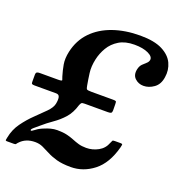

<svg xmlns="http://www.w3.org/2000/svg" viewBox="-169 -884 977 1039"><g transform="rotate(20 319.5 -365.0)"><path d="M-25.5 0Q-16.5 -47.5 11 -85.8Q38.5 -124 71 -155.2Q103.5 -186.5 129 -212.2Q154.5 -238 159.5 -261Q164.5 -285.5 161.2 -300.2Q158 -315 141 -315H16.5Q5.5 -315 1.8 -317.8Q-2 -320.5 -1.5 -332.5V-371Q-1 -382 4.5 -385Q10 -388 20.5 -388H126Q149.5 -388 147.8 -393.8Q146 -399.5 141.5 -412Q132 -443 126.2 -476Q120.5 -509 129.5 -550Q145 -620 191 -667.8Q237 -715.5 307 -740Q377 -764.5 463.5 -764.5Q544 -764.5 590.5 -740.8Q637 -717 654.5 -679Q672 -641 665 -598.5Q659 -555.5 630.2 -535Q601.5 -514.5 570.5 -514.5Q541.5 -514.5 521.2 -533.8Q501 -553 508.5 -587.5Q513 -607 523.8 -618Q534.5 -629 544.8 -637.5Q555 -646 557.5 -657.5Q561.5 -678 530.5 -692.8Q499.5 -707.5 450.5 -707.5Q397 -707.5 361.8 -686Q326.5 -664.5 306.5 -630.8Q286.5 -597 278.5 -560Q269 -516.5 273.8 -480.5Q278.5 -444.5 284.5 -411.5Q287 -396 291 -392Q295 -388 317 -388H442.5Q456 -388 459 -385.5Q462 -383 462 -369.5L462.5 -334Q462.5 -322 457.5 -318.5Q452.5 -315 439.5 -315H306Q292 -315 288 -311.8Q284 -308.5 279.5 -297.5Q265 -249 238.5 -219.5Q212 -190 179.8 -167.8Q147.5 -145.5 116.5 -118.5Q102.5 -107.5 89 -95.2Q75.5 -83 81 -79Q84 -76 102 -90Q120 -104 142.5 -112.5Q161 -120.5 179 -125.2Q197 -130 216 -130Q249 -130 271.8 -124.5Q294.5 -119 312.8 -111.5Q331 -104 349.8 -98.5Q368.5 -93 394 -93Q430.5 -93 463 -110.8Q495.5 -128.5 508.5 -164Q513 -174 514.8 -177.5Q516.5 -181 529 -181H560.5Q572.5 -181 571.8 -175Q571 -169 568.5 -159Q542 -60 482.2 -13.5Q422.5 33 351 33Q301.5 33 269 23.8Q236.5 14.5 213.5 2.2Q190.5 -10 170.2 -19.2Q150 -28.5 125.5 -28.5Q71.5 -28.5 39.5 6.5Q34 12 31.8 16Q29.5 20 20 20H-20Q-29.5 20 -28.2 14Q-27 8 -25.5 0Z"/></g></svg>

Font: Besley* Narrow Semi
Style: Italic
Weight: 600
Width: 4
Italic angle: -13°
Designer: Owen Earl
Foundry: indestructible type*
Version: Version 3.000; ttfautohint (v1.8.3)